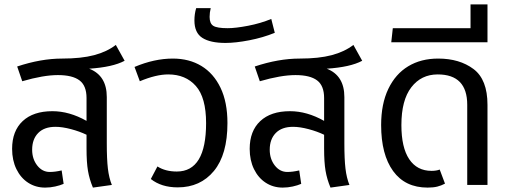

<svg xmlns="http://www.w3.org/2000/svg" viewBox="-20 -840 2327 872"><path d="M465 -189Q465 -117 470 -74.5Q475 -32 488 0L402 12Q386 -26 379.5 -64.5Q373 -103 373 -165V-228Q342 -243 302.5 -253.5Q263 -264 232 -264Q181 -264 153.5 -236Q126 -208 126 -160Q126 -118 149 -88.5Q172 -59 206 -59Q230 -59 260 -66L269 -5Q253 2 230.5 7Q208 12 185 12Q142 12 108 -10Q74 -32 54.5 -72Q35 -112 35 -164Q35 -245 83 -290Q131 -335 218 -335Q295 -335 373 -291V-395Q373 -451 341 -475Q309 -499 243 -499Q177 -499 81 -471L58 -538Q166 -574 262 -574Q349 -574 407.5 -589.5Q466 -605 506 -636L546 -564Q492 -535 385 -528Q465 -497 465 -399Z M783 -61Q916 -61 916 -281Q916 -397 869.5 -449.5Q823 -502 744 -502Q689 -502 615 -471L591 -536Q681 -574 765 -574Q839 -574 894.5 -540.5Q950 -507 981.5 -441.5Q1013 -376 1013 -281Q1013 -138 951.5 -63.5Q890 11 787 11Q713 11 665 -27L695 -84Q731 -61 783 -61Z M863 -747Q863 -777 871 -803H937Q932 -783 932 -763Q932 -733 949 -722.5Q966 -712 1014 -712Q1050 -712 1107 -723Q1164 -734 1212 -754L1228 -691Q1174 -669 1112 -657Q1050 -645 1004 -645Q935 -645 899 -668Q863 -691 863 -747Z M1544 -189Q1544 -117 1549 -74.5Q1554 -32 1567 0L1481 12Q1465 -26 1458.5 -64.5Q1452 -103 1452 -165V-228Q1421 -243 1381.5 -253.5Q1342 -264 1311 -264Q1260 -264 1232.5 -236Q1205 -208 1205 -160Q1205 -118 1228 -88.5Q1251 -59 1285 -59Q1309 -59 1339 -66L1348 -5Q1332 2 1309.5 7Q1287 12 1264 12Q1221 12 1187 -10Q1153 -32 1133.5 -72Q1114 -112 1114 -164Q1114 -245 1162 -290Q1210 -335 1297 -335Q1374 -335 1452 -291V-395Q1452 -451 1420 -475Q1388 -499 1322 -499Q1256 -499 1160 -471L1137 -538Q1245 -574 1341 -574Q1428 -574 1486.5 -589.5Q1545 -605 1585 -636L1625 -564Q1571 -535 1464 -528Q1544 -497 1544 -399Z M1711 -272Q1711 -368 1743.5 -436Q1776 -504 1834 -539Q1892 -574 1970 -574Q2067 -574 2130.5 -526.5Q2194 -479 2194 -364V0H2102V-364Q2102 -502 1968 -502Q1893 -502 1848 -443.5Q1803 -385 1803 -272Q1803 -170 1838.5 -117Q1874 -64 1940 -64Q1962 -64 1977 -70L2001 -6Q1984 3 1966 7.5Q1948 12 1922 12Q1820 12 1765.5 -63Q1711 -138 1711 -272Z M1764 -712H2117V-820H2194V-648H1757Z"/></svg>

Font: FiraGOUPP
Style: Medium
Weight: 400
Designer: bBox Type
Foundry: bBox Type GmbH
Version: Version 1.001